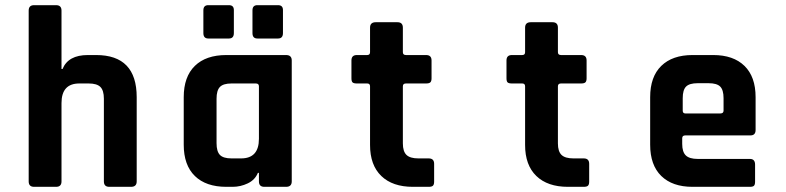

<svg xmlns="http://www.w3.org/2000/svg" viewBox="-20 -723 3040 743"><path d="M197 0H112Q91 0 91 -21V-682Q91 -703 112 -703H197Q218 -703 218 -682V-456H222Q244 -510 320 -510H352Q509 -510 509 -347V-21Q509 0 487 0H403Q382 0 382 -21V-341Q382 -373 368.5 -386.5Q355 -400 323 -400H287Q218 -400 218 -324V-21Q218 0 197 0Z M767 -595V-683Q767 -703 786 -703H866Q885 -703 885 -684V-595Q885 -574 866 -574H786Q767 -574 767 -595ZM957 -595V-683Q957 -703 976 -703H1056Q1075 -703 1075 -684V-595Q1075 -574 1056 -574H976Q957 -574 957 -595ZM880 0H856Q777 0 734 -42Q691 -84 691 -163V-347Q691 -426 734 -468Q777 -510 856 -510H1087Q1109 -510 1109 -489V-21Q1109 0 1087 0H1003Q982 0 982 -21V-54H978Q967 -27 939 -13.5Q911 0 880 0ZM982 -186V-389Q982 -400 970 -400H876Q844 -400 831 -386.5Q818 -373 818 -341V-169Q818 -137 831 -123.5Q844 -110 876 -110H913Q982 -110 982 -186Z M1401 -400H1361Q1349 -400 1344.5 -404Q1340 -408 1340 -420V-489Q1340 -510 1361 -510H1401Q1412 -510 1412 -521V-616Q1412 -637 1434 -637H1518Q1539 -637 1539 -616V-521Q1539 -510 1551 -510H1629Q1650 -510 1650 -489V-420Q1650 -409 1645.5 -404.5Q1641 -400 1629 -400H1551Q1539 -400 1539 -389V-168Q1539 -137 1553 -123.5Q1567 -110 1599 -110H1639Q1660 -110 1660 -89V-20Q1660 -9 1655.5 -4.5Q1651 0 1639 0H1578Q1499 0 1455.5 -42Q1412 -84 1412 -162V-389Q1412 -400 1401 -400Z M2001 -400H1961Q1949 -400 1944.5 -404Q1940 -408 1940 -420V-489Q1940 -510 1961 -510H2001Q2012 -510 2012 -521V-616Q2012 -637 2034 -637H2118Q2139 -637 2139 -616V-521Q2139 -510 2151 -510H2229Q2250 -510 2250 -489V-420Q2250 -409 2245.5 -404.5Q2241 -400 2229 -400H2151Q2139 -400 2139 -389V-168Q2139 -137 2153 -123.5Q2167 -110 2199 -110H2239Q2260 -110 2260 -89V-20Q2260 -9 2255.5 -4.5Q2251 0 2239 0H2178Q2099 0 2055.5 -42Q2012 -84 2012 -162V-389Q2012 -400 2001 -400Z M2882 0H2660Q2582 0 2539 -42Q2496 -84 2496 -163V-347Q2496 -426 2539 -468Q2582 -510 2660 -510H2740Q2818 -510 2861 -468Q2904 -426 2904 -347V-220Q2904 -199 2884 -199H2632Q2620 -199 2620 -188V-166Q2620 -135 2634 -121.5Q2648 -108 2680 -108H2882Q2902 -108 2902 -86V-20Q2902 -9 2898 -4.5Q2894 0 2882 0ZM2632 -284H2768Q2780 -284 2780 -295V-343Q2780 -375 2767 -388Q2754 -401 2722 -401H2680Q2648 -401 2635 -388Q2622 -375 2622 -343V-295Q2622 -284 2632 -284Z"/></svg>

Font: RajdhaniMono
Style: Bold
Weight: 700
Monospace: yes
Designer: Satya Rajpurohit, Jyotish Sonowal
Foundry: Indian Type Foundry
Version: Version 1.201;PS 1.0;hotconv 1.0.78;makeotf.lib2.5.61930; tt